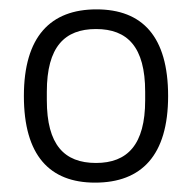

<svg xmlns="http://www.w3.org/2000/svg" viewBox="-20 -718 409 410"><path d="M183 -328C282 -328 339 -386 339 -513C339 -640 284 -698 186 -698C88 -698 31 -640 31 -513C31 -386 86 -328 183 -328ZM185 -370C117 -370 80 -409 80 -504V-522C80 -618 118 -656 185 -656C252 -656 290 -618 290 -522V-504C290 -409 252 -370 185 -370Z"/></svg>

Font: Archivo ExtraLight
Style: Regular
Weight: 200
Designer: Hector Gatti
Foundry: Omnibus-Type
Version: Version 2.001